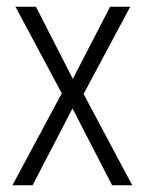

<svg xmlns="http://www.w3.org/2000/svg" viewBox="-20 -552 432 572"><path d="M164 -274 17 0H77L196 -229L314 0H374L229 -272L368 -532H308L197 -317L87 -532H26Z"/></svg>

Font: Noto Sans Hebrew Condensed Light
Style: Regular
Weight: 300
Width: 3
Designer: Monotype Design Team
Foundry: Monotype Imaging Inc.
Version: Version 2.004